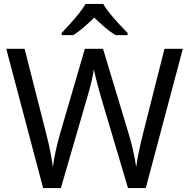

<svg xmlns="http://www.w3.org/2000/svg" viewBox="-20 -964 970 984"><path d="M917 -714 727 0H636L497 -468Q489 -497 481 -526Q473 -555 468 -577.5Q463 -600 461 -609Q460 -596 450.5 -553.5Q441 -511 427 -465L292 0H201L12 -714H106L217 -278Q229 -232 237.5 -189Q246 -146 251 -108Q256 -147 266 -193Q276 -239 289 -283L415 -714H508L639 -280Q653 -234 663 -188.5Q673 -143 678 -108Q683 -145 692 -188.5Q701 -232 713 -279L823 -714ZM509 -944Q521 -922 543.5 -894.5Q566 -867 590.5 -840.5Q615 -814 634 -795V-784H572Q546 -800 518 -823.5Q490 -847 463 -874Q436 -847 409 -824Q382 -801 356 -784H296V-795Q315 -815 338.5 -841Q362 -867 384 -894.5Q406 -922 419 -944Z"/></svg>

Font: Noto Sans Kaithi
Style: Regular
Weight: 400
Designer: Monotype Design Team
Foundry: Monotype Imaging Inc.
Version: Version 2.005; ttfautohint (v1.8.4.7-5d5b)